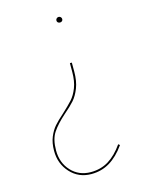

<svg xmlns="http://www.w3.org/2000/svg" viewBox="-100 -506 582 763"><g transform="rotate(-15 190.5 -124.5)"><path d="M204 -431Q204 -436 207.5 -439.5Q211 -443 216 -443Q221 -443 224.5 -439.5Q228 -436 228 -431Q228 -426 224.5 -423Q221 -420 216 -420Q211 -420 207.5 -423Q204 -426 204 -431ZM61 67Q61 34 71 10Q81 -14 95 -30Q109 -46 134 -68Q160 -92 175.5 -109Q191 -126 201.5 -153Q212 -180 212 -218V-254H220V-217Q220 -178 209 -150Q198 -122 182.5 -104.5Q167 -87 140 -64Q105 -33 87 -6Q69 21 69 67Q69 118 100.5 152Q132 186 181 186Q222 186 254 166.5Q286 147 314 107L320 112Q291 153 257 173.5Q223 194 181 194Q129 194 95 157Q61 120 61 67Z"/></g></svg>

Font: Fira Sans Compressed Eight
Style: Regular
Weight: 100
Width: 1
Designer: bBox Type GmbH & Carrois Corporate GbR & Edenspiekermann AG
Foundry: bBox Type GmbH & Carrois Corporate GbR & Edenspiekermann AG
Version: Version 4.301